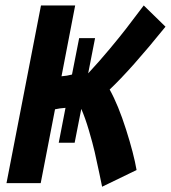

<svg xmlns="http://www.w3.org/2000/svg" viewBox="-20 -672 629 707"><path d="M383.8 -342.3Q415.5 -285.2 444.1 -195.3Q472.7 -105.5 482.9 -45.9L356 15.6Q355.5 12.7 345.7 -34.2Q335.9 -81.1 328.6 -112.8Q321.3 -144.5 307.4 -191.7Q293.5 -238.8 279.3 -271L254.9 -146.5H196.3L221.2 -274.9Q199.2 -273.4 182.6 -269.5L129.9 2.4H3.9L130.9 -651.9H256.8L206.5 -391.1Q227.1 -392.6 245.1 -397.5L271.5 -531.7H330.1L304.7 -401.9Q345.2 -445.3 384 -491.9Q422.9 -538.6 443.4 -565.2Q463.9 -591.8 509.3 -651.9L589.4 -573.7Q462.4 -416.5 383.8 -342.3Z"/></svg>

Font: Fantasque Sans Mono
Style: Bold Italic
Weight: 700
Italic angle: -11°
Monospace: yes
Designer: Jany Belluz
Version: Version 1.7.1